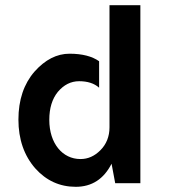

<svg xmlns="http://www.w3.org/2000/svg" viewBox="-20 -706 654 740"><path d="M402 -215C402 -180 390 -150 367 -127C344 -104 319 -93 290 -93C221 -93 170 -153 170 -244C170 -289 181 -325 203 -352C226 -379 253 -393 285 -393C317 -393 343 -385 362 -368C362 -368 362 -470 362 -470C335 -489 297 -499 248 -499C199 -499 154 -476 113 -430C72 -383 51 -321 51 -245C51 -169 73 -106 116 -57C158 -10 210 14 272 14C334 14 380 -16 410 -75L424 0H521V-686H402V-426Z"/></svg>

Font: Karla
Style: Bold Stencil
Weight: 400
Designer: Jonathan Pinhorn
Version: Version 1.000